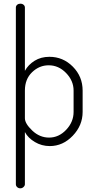

<svg xmlns="http://www.w3.org/2000/svg" viewBox="-20 -786 515 1041"><path d="M66 213V-745Q66 -754 73 -760Q80 -766 90 -766Q101 -766 108 -760Q115 -754 115 -745V-402Q133 -435 167.5 -456.5Q202 -478 248 -478Q322 -478 375 -424.5Q428 -371 428 -295V-179Q428 -106 374.5 -50Q321 6 250 6Q206 6 169 -16Q132 -38 115 -70V213Q115 221 107.5 228Q100 235 90 235Q80 235 73 228.5Q66 222 66 213ZM115 -145Q115 -116 155 -78Q195 -40 246 -40Q299 -40 339 -82.5Q379 -125 379 -179V-295Q379 -348 338.5 -390Q298 -432 244 -432Q193 -432 154 -394.5Q115 -357 115 -295Z"/></svg>

Font: Terminal Dosis
Style: Light
Weight: 300
Designer: EdgarTolentino, PabloImpallari, IginoMarini
Foundry: EdgarTolentino, PabloImpallari, IginoMarini
Version: Version 1.006